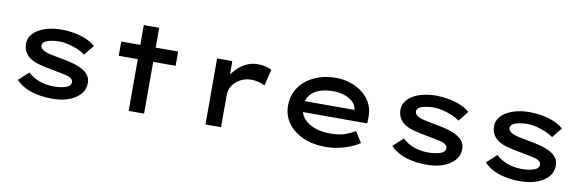

<svg xmlns="http://www.w3.org/2000/svg" viewBox="-49 -1092 4581 1509"><g transform="rotate(10 2241.0 -337.5)"><path d="M392 10Q300 10 226 -13.5Q152 -37 102 -89L182 -162Q220 -126 272.5 -106.5Q325 -87 389 -87Q411 -87 435 -90Q459 -93 479.5 -99Q500 -105 512 -116.5Q524 -128 524 -146Q524 -173 482 -188Q458 -194 426.5 -200.5Q395 -207 360 -213Q299 -224 250 -237Q201 -250 169 -273Q144 -292 130 -318.5Q116 -345 116 -381Q116 -418 136.5 -447Q157 -476 192.5 -496.5Q228 -517 275 -527.5Q322 -538 376 -538Q423 -538 473 -529Q523 -520 567.5 -502Q612 -484 644 -455L580 -375Q555 -394 519.5 -409Q484 -424 446 -433.5Q408 -443 371 -443Q349 -443 325.5 -440Q302 -437 282 -431Q262 -425 250 -414Q238 -403 238 -387Q238 -377 244.5 -368Q251 -359 262 -352Q283 -339 319 -331Q355 -323 399 -315Q461 -305 511 -290.5Q561 -276 594 -254Q620 -237 634 -214Q648 -191 648 -161Q648 -107 614 -69Q580 -31 522.5 -10.5Q465 10 392 10Z M1002 0V-685H1125V0ZM850 -413V-527H1304V-413Z M1615 0V-527H1736L1738 -338L1705 -349Q1720 -402 1755.5 -444.5Q1791 -487 1838 -512.5Q1885 -538 1936 -538Q1969 -538 2000.5 -531Q2032 -524 2050 -512L2018 -382Q1998 -394 1968 -401.5Q1938 -409 1910 -409Q1871 -409 1839.5 -395.5Q1808 -382 1785 -360.5Q1762 -339 1750.5 -312.5Q1739 -286 1739 -257V0Z M2573 10Q2472 10 2393.5 -25Q2315 -60 2271.5 -121Q2228 -182 2228 -259Q2228 -324 2254 -375.5Q2280 -427 2326 -463.5Q2372 -500 2432.5 -519.5Q2493 -539 2561 -539Q2625 -539 2681 -520Q2737 -501 2779.5 -466.5Q2822 -432 2845 -384.5Q2868 -337 2867 -279L2866 -229H2327L2304 -316H2763L2747 -303V-325Q2742 -357 2715 -381Q2688 -405 2647.5 -418.5Q2607 -432 2561 -432Q2501 -432 2452 -415.5Q2403 -399 2375 -362.5Q2347 -326 2347 -268Q2347 -218 2378 -180Q2409 -142 2464.5 -121Q2520 -100 2594 -100Q2665 -100 2712 -117.5Q2759 -135 2789 -154L2844 -68Q2813 -47 2769.5 -29Q2726 -11 2675.5 -0.5Q2625 10 2573 10Z M3380 10Q3288 10 3214 -13.5Q3140 -37 3090 -89L3170 -162Q3208 -126 3260.5 -106.5Q3313 -87 3377 -87Q3399 -87 3423 -90Q3447 -93 3467.5 -99Q3488 -105 3500 -116.5Q3512 -128 3512 -146Q3512 -173 3470 -188Q3446 -194 3414.5 -200.5Q3383 -207 3348 -213Q3287 -224 3238 -237Q3189 -250 3157 -273Q3132 -292 3118 -318.5Q3104 -345 3104 -381Q3104 -418 3124.5 -447Q3145 -476 3180.5 -496.5Q3216 -517 3263 -527.5Q3310 -538 3364 -538Q3411 -538 3461 -529Q3511 -520 3555.5 -502Q3600 -484 3632 -455L3568 -375Q3543 -394 3507.5 -409Q3472 -424 3434 -433.5Q3396 -443 3359 -443Q3337 -443 3313.5 -440Q3290 -437 3270 -431Q3250 -425 3238 -414Q3226 -403 3226 -387Q3226 -377 3232.5 -368Q3239 -359 3250 -352Q3271 -339 3307 -331Q3343 -323 3387 -315Q3449 -305 3499 -290.5Q3549 -276 3582 -254Q3608 -237 3622 -214Q3636 -191 3636 -161Q3636 -107 3602 -69Q3568 -31 3510.5 -10.5Q3453 10 3380 10Z M4127 10Q4035 10 3961 -13.5Q3887 -37 3837 -89L3917 -162Q3955 -126 4007.5 -106.5Q4060 -87 4124 -87Q4146 -87 4170 -90Q4194 -93 4214.5 -99Q4235 -105 4247 -116.5Q4259 -128 4259 -146Q4259 -173 4217 -188Q4193 -194 4161.5 -200.5Q4130 -207 4095 -213Q4034 -224 3985 -237Q3936 -250 3904 -273Q3879 -292 3865 -318.5Q3851 -345 3851 -381Q3851 -418 3871.5 -447Q3892 -476 3927.5 -496.5Q3963 -517 4010 -527.5Q4057 -538 4111 -538Q4158 -538 4208 -529Q4258 -520 4302.5 -502Q4347 -484 4379 -455L4315 -375Q4290 -394 4254.5 -409Q4219 -424 4181 -433.5Q4143 -443 4106 -443Q4084 -443 4060.5 -440Q4037 -437 4017 -431Q3997 -425 3985 -414Q3973 -403 3973 -387Q3973 -377 3979.5 -368Q3986 -359 3997 -352Q4018 -339 4054 -331Q4090 -323 4134 -315Q4196 -305 4246 -290.5Q4296 -276 4329 -254Q4355 -237 4369 -214Q4383 -191 4383 -161Q4383 -107 4349 -69Q4315 -31 4257.5 -10.5Q4200 10 4127 10Z"/></g></svg>

Font: Lexend Tera Medium
Style: Regular
Weight: 500
Designer: Bonnie Shaver-Troup, Thomas Jockin
Foundry: Lexend
Version: Version 1.007